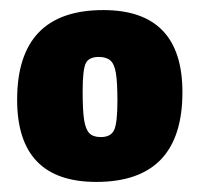

<svg xmlns="http://www.w3.org/2000/svg" viewBox="-20 -675 396 381"><path d="M342 -492Q342 -314 171 -314Q14 -314 14 -477Q14 -655 185 -655Q342 -655 342 -492ZM144 -494Q144 -455 147 -436.5Q150 -418 157.5 -410.5Q165 -403 180 -403Q200 -403 206.5 -417Q213 -431 213 -475Q213 -512 210 -530Q207 -548 199 -555Q191 -562 176 -562Q156 -562 150 -549Q144 -536 144 -494Z"/></svg>

Font: Luna Sans Black
Style: Regular
Weight: 900
Designer: Juan Pablo del Peral
Foundry: Huerta Tipografica
Version: Version 2.001; ttfautohint (v1.5)